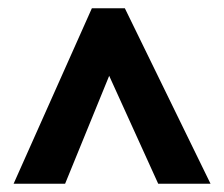

<svg xmlns="http://www.w3.org/2000/svg" viewBox="-20 -738 544 466"><path d="M203 -718 13 -292H138L245 -554L364 -292H491L283 -718Z"/></svg>

Font: Noto Sans Gurmukhi UI Condensed ExtraBold
Style: Regular
Weight: 800
Width: 3
Designer: Jelle Bosma - Monotype Design Team
Foundry: Monotype Imaging Inc.
Version: Version 2.004